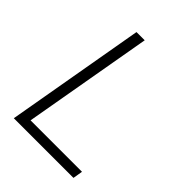

<svg xmlns="http://www.w3.org/2000/svg" viewBox="-198 -789 892 892"><g transform="rotate(45 248.0 -343.0)"><path d="M51 0 171 -686H225L113 -48H451L443 0Z"/></g></svg>

Font: Archivo SemiBold Thin
Style: Italic
Weight: 250
Italic angle: -10°
Version: Version 2.001